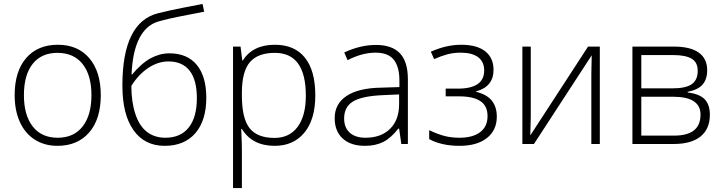

<svg xmlns="http://www.w3.org/2000/svg" viewBox="-20 -729 3665 972"><path d="M490.2 -247.1Q490.2 -126.5 431.6 -58.6Q373 9.3 270.5 9.3Q205.6 9.3 156 -22.2Q106.4 -53.7 80.3 -112.1Q54.2 -170.4 54.2 -247.1Q54.2 -367.7 112.5 -435.1Q170.9 -502.4 272.9 -502.4Q374.5 -502.4 432.4 -434.1Q490.2 -365.7 490.2 -247.1ZM101.1 -247.1Q101.1 -145.5 145.8 -88.6Q190.4 -31.7 272 -31.7Q353.5 -31.7 398.2 -88.6Q442.9 -145.5 442.9 -247.1Q442.9 -349.1 397.9 -405.3Q353 -461.4 271 -461.4Q189.5 -461.4 145.3 -405.5Q101.1 -349.6 101.1 -247.1Z M599.6 -295.9Q599.6 -617.2 780.8 -662.1Q844.2 -677.7 902.3 -689Q960.4 -700.2 1005.4 -709L1013.7 -669.9L959.5 -659.2Q824.7 -633.8 781.7 -620.1Q720.2 -602.5 685.5 -535.4Q650.9 -468.3 646 -352.1H648.9Q697.3 -409.7 743.2 -434.3Q789.1 -459 837.4 -459Q928.2 -459 976.3 -400.4Q1024.4 -341.8 1024.4 -233.9Q1024.4 -119.1 969 -54.9Q913.6 9.3 813.5 9.3Q711.9 9.3 655.8 -70.1Q599.6 -149.4 599.6 -295.9ZM816.9 -31.7Q894.5 -31.7 935.5 -83.5Q976.6 -135.3 976.6 -231.9Q976.6 -324.2 939.9 -371.1Q903.3 -418 833 -418Q780.3 -418 731 -385.3Q681.6 -352.5 645 -294.4Q645 -212.9 665.3 -151.9Q685.5 -90.8 724.1 -61.3Q762.7 -31.7 816.9 -31.7Z M1370.6 9.3Q1256.8 9.3 1204.6 -76.2H1201.2L1202.6 -38.1Q1204.6 -4.4 1204.6 35.2V223.1H1159.7V-493.2H1197.8L1206.5 -422.9H1209Q1259.8 -502.4 1371.6 -502.4Q1471.2 -502.4 1523.7 -437Q1576.2 -371.6 1576.2 -246.1Q1576.2 -124.5 1521 -57.6Q1465.8 9.3 1370.6 9.3ZM1369.6 -30.8Q1445.3 -30.8 1486.8 -86.9Q1528.3 -143.1 1528.3 -244.6Q1528.3 -461.4 1371.6 -461.4Q1285.2 -461.4 1244.9 -414.1Q1204.6 -366.7 1204.6 -259.8V-245.1Q1204.6 -129.9 1243.4 -80.3Q1282.2 -30.8 1369.6 -30.8Z M2011.7 0 2000.5 -78.1H1996.6Q1959.5 -30.3 1920.4 -10.5Q1881.3 9.3 1827.6 9.3Q1754.9 9.3 1714.6 -28.1Q1674.3 -65.4 1674.3 -130.9Q1674.3 -203.1 1734.4 -243.2Q1794.4 -283.2 1908.2 -285.2L2002 -288.1V-320.8Q2002 -391.1 1973.4 -426.8Q1944.8 -462.4 1881.3 -462.4Q1813 -462.4 1739.7 -424.3L1722.7 -463.4Q1804.2 -501.5 1883.3 -501.5Q1964.4 -501.5 2004.6 -459.2Q2044.9 -417 2044.9 -327.6V0ZM1830.1 -31.7Q1909.2 -31.7 1954.8 -76.9Q2000.5 -122.1 2000.5 -202.1V-251L1914.1 -247.1Q1810.5 -242.2 1766.4 -214.8Q1722.2 -187.5 1722.2 -129.4Q1722.2 -83 1750.5 -57.4Q1778.8 -31.7 1830.1 -31.7Z M2297.4 -280.3Q2431.2 -280.3 2431.2 -372.1Q2431.2 -416.5 2400.4 -439.5Q2369.6 -462.4 2312.5 -462.4Q2276.4 -462.4 2245.1 -454.1Q2213.9 -445.8 2177.7 -429.7L2161.1 -467.3Q2239.7 -502.4 2314.5 -502.4Q2395 -502.4 2436.8 -469Q2478.5 -435.5 2478.5 -376Q2478.5 -290 2390.6 -266.6V-264.2Q2445.3 -250.5 2470.2 -219Q2495.1 -187.5 2495.1 -138.2Q2495.1 -69.8 2445.1 -30.3Q2395 9.3 2306.2 9.3Q2258.3 9.3 2218.5 -0.2Q2178.7 -9.8 2152.8 -24.9V-69.8Q2199.7 -47.9 2233.6 -39.8Q2267.6 -31.7 2306.2 -31.7Q2373.5 -31.7 2410.9 -60.1Q2448.2 -88.4 2448.2 -141.1Q2448.2 -192.4 2412.4 -216.8Q2376.5 -241.2 2304.7 -241.2H2236.3V-280.3Z M2667 -493.2V-136.7L2664.6 -43.5L2957 -493.2H3016.6V0H2973.6V-354L2975.6 -449.2L2683.1 0H2624.5V-493.2Z M3560.1 -374Q3560.1 -327.6 3536.9 -301Q3513.7 -274.4 3461.4 -264.2V-260.7Q3521 -253.9 3547.4 -226.6Q3573.7 -199.2 3573.7 -147.9Q3573.7 -76.7 3526.9 -38.3Q3480 0 3389.6 0H3181.6V-493.2H3390.6Q3475.1 -493.2 3517.6 -462.6Q3560.1 -432.1 3560.1 -374ZM3526.4 -148.9Q3526.4 -239.3 3387.2 -239.3H3226.6V-42.5H3393.6Q3526.4 -42.5 3526.4 -148.9ZM3512.2 -370.6Q3512.2 -413.6 3481.4 -431.9Q3450.7 -450.2 3388.7 -450.2H3226.6V-281.7H3383.3Q3452.1 -281.7 3482.2 -303Q3512.2 -324.2 3512.2 -370.6Z"/></svg>

Font: Bpm'online Open Sans Light
Style: Regular
Weight: 300
Foundry: Ascender Corporation
Version: Version 1.10